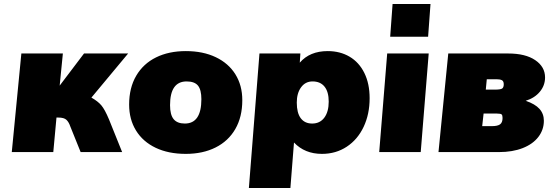

<svg xmlns="http://www.w3.org/2000/svg" viewBox="-20 -762 2780 962"><path d="M526 -164 592 0H384L332 -129Q325 -150 313 -161.5Q301 -173 272 -173H263L247 0H39L87 -494H295L279 -333L401 -494H622L438 -273Q470 -255 487.5 -234.5Q505 -214 526 -164Z M627 -238Q627 -322 662.5 -382.5Q698 -443 762 -474.5Q826 -506 911 -506Q997 -506 1061 -475.5Q1125 -445 1159.5 -389.5Q1194 -334 1194 -260Q1194 -176 1159 -115.5Q1124 -55 1060 -23Q996 9 911 9Q824 9 760 -21.5Q696 -52 661.5 -108Q627 -164 627 -238ZM989 -265Q989 -312 972 -333Q955 -354 915 -354Q832 -354 832 -235Q832 -187 850 -165Q868 -143 906 -143Q989 -143 989 -265Z M1832 -270Q1832 -190 1802 -126.5Q1772 -63 1717.5 -27Q1663 9 1593 9Q1507 9 1453 -48L1435 180H1227L1280 -494H1485L1482 -448Q1532 -506 1622 -506Q1684 -506 1731.5 -478Q1779 -450 1805.5 -396.5Q1832 -343 1832 -270ZM1627 -253Q1627 -302 1606 -328Q1585 -354 1546 -354Q1510 -354 1488.5 -324.5Q1467 -295 1467 -248Q1467 -196 1487 -169.5Q1507 -143 1544 -143Q1583 -143 1605 -172.5Q1627 -202 1627 -253Z M1920 -494H2128L2088 0H1880ZM2137 -742 2125 -578H1935L1947 -742Z M2226 -494H2526Q2613 -494 2662 -460.5Q2711 -427 2711 -374Q2711 -334 2685 -302.5Q2659 -271 2614 -257Q2661 -241 2683 -216.5Q2705 -192 2705 -157Q2705 -112 2677.5 -76Q2650 -40 2599 -20Q2548 0 2480 0H2177ZM2460 -313Q2488 -313 2496 -318.5Q2504 -324 2504 -340Q2504 -355 2495 -360Q2486 -365 2467 -365H2419L2414 -313ZM2445 -130Q2473 -130 2485.5 -139Q2498 -148 2498 -171Q2498 -184 2493.5 -188.5Q2489 -193 2470 -193H2403L2396 -130Z"/></svg>

Font: Nunito Sans Heavy Heavy
Style: Italic
Weight: 400
Italic angle: -4.541°
Designer: Vernon Adams
Foundry: Vernon Adams
Version: Version 2.002